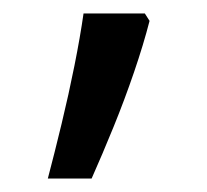

<svg xmlns="http://www.w3.org/2000/svg" viewBox="-20 -136 308 285"><path d="M195 -116 202 -105Q193 -70 179 -29Q165 12 148.5 52.5Q132 93 116 129H51Q61 91 71.5 47.5Q82 4 90.5 -38.5Q99 -81 104 -116Z"/></svg>

Font: Noto Sans Sinhala
Style: Regular
Weight: 400
Designer: Jelle Bosma - Monotype Design Team
Foundry: Monotype Imaging Inc.
Version: Version 2.006